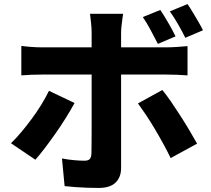

<svg xmlns="http://www.w3.org/2000/svg" viewBox="-20 -863 1040 945"><path d="M769 -814Q788 -786 809.5 -748.5Q831 -711 844 -684L757 -647Q741 -678 722 -714Q703 -750 683 -779ZM903 -843Q916 -824 930 -800.5Q944 -777 957.5 -754Q971 -731 979 -714L892 -677Q877 -708 856.5 -743.5Q836 -779 816 -807ZM586 -795Q585 -788 582.5 -771Q580 -754 578 -735Q576 -716 576 -702Q576 -672 576 -635.5Q576 -599 576 -563Q576 -527 576 -496Q576 -476 576 -440.5Q576 -405 576 -360.5Q576 -316 576 -268.5Q576 -221 576 -176Q576 -131 576 -94.5Q576 -58 576 -36Q576 9 549 35.5Q522 62 466 62Q438 62 409 61Q380 60 352.5 58Q325 56 298 53L285 -83Q317 -77 346.5 -74.5Q376 -72 395 -72Q414 -72 421.5 -80Q429 -88 430 -107Q430 -115 430.5 -143.5Q431 -172 431 -211.5Q431 -251 431 -296Q431 -341 431 -382Q431 -423 431 -453.5Q431 -484 431 -496Q431 -514 431 -551Q431 -588 431 -630Q431 -672 431 -703Q431 -723 428 -752Q425 -781 423 -795ZM85 -637Q107 -634 134 -632Q161 -630 184 -630Q197 -630 233.5 -630Q270 -630 320 -630Q370 -630 428.5 -630Q487 -630 546 -630Q605 -630 656.5 -630Q708 -630 746 -630Q784 -630 800 -630Q822 -630 852.5 -632Q883 -634 903 -636V-492Q879 -494 850.5 -495Q822 -496 801 -496Q785 -496 747.5 -496Q710 -496 658.5 -496Q607 -496 548.5 -496Q490 -496 431.5 -496Q373 -496 322 -496Q271 -496 235 -496Q199 -496 184 -496Q162 -496 134 -495Q106 -494 85 -492ZM347 -356Q329 -323 304.5 -283.5Q280 -244 252.5 -205Q225 -166 199.5 -132.5Q174 -99 154 -77L34 -158Q59 -182 85 -213Q111 -244 136.5 -278.5Q162 -313 183.5 -348Q205 -383 221 -416ZM779 -420Q799 -396 822 -362.5Q845 -329 869 -291.5Q893 -254 914 -218.5Q935 -183 950 -156L820 -85Q804 -118 783.5 -155.5Q763 -193 741 -230Q719 -267 697.5 -299Q676 -331 659 -354Z"/></svg>

Font: Noto Sans SC ExtraBold
Style: Regular
Weight: 800
Designer: Ryoko NISHIZUKA 西塚涼子 (kana, bopomofo & ideographs); Paul D. Hunt (Latin, Greek & Cyrillic); Sandoll Communications 산돌커뮤니
Foundry: Adobe
Version: Version 2.004-H2;hotconv 1.0.118;makeotfexe 2.5.65603